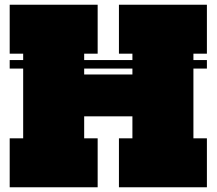

<svg xmlns="http://www.w3.org/2000/svg" viewBox="-20 -792 916 812"><path d="M855 -538V-502H21V-538ZM661 -477V-300H205V-477ZM21 -565V-772H393V-565H336V-207H393V0H21V-207H78V-565ZM483 -565V-772H855V-565H798V-207H855V0H483V-207H540V-565Z"/></svg>

Font: Hepta Slab Black
Style: Regular
Weight: 900
Designer: Michael LaGattuta
Foundry: Michael LaGattuta
Version: Version 1.102